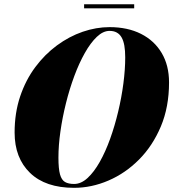

<svg xmlns="http://www.w3.org/2000/svg" viewBox="-20 -890 830 920"><path d="M335 10Q198 10 124 -61.5Q50 -133 50 -255Q50 -349 76.5 -427.8Q103 -506.5 148.8 -568Q194.5 -629.5 253 -672.5Q311.5 -715.5 376.2 -737.8Q441 -760 505 -760Q591.5 -760 655.5 -727.8Q719.5 -695.5 754.8 -636Q790 -576.5 790 -495Q790 -377.5 750.8 -284.2Q711.5 -191 646 -125.2Q580.5 -59.5 499.5 -24.8Q418.5 10 335 10ZM335 -8.5Q368.5 -8.5 399.5 -37Q430.5 -65.5 458 -114.2Q485.5 -163 507.8 -225Q530 -287 546.2 -355Q562.5 -423 571.2 -490Q580 -557 580 -615Q580 -647.5 575.8 -671.5Q571.5 -695.5 562.5 -711Q553.5 -726.5 539.2 -734.2Q525 -742 505 -742Q474 -742 444 -713.5Q414 -685 386.5 -636.2Q359 -587.5 336 -525.5Q313 -463.5 296 -395.2Q279 -327 269.5 -260Q260 -193 260 -135Q260 -81.5 267.5 -54.5Q275 -27.5 291.5 -18Q308 -8.5 335 -8.5ZM383 -850V-869.5H623V-850Z"/></svg>

Font: Bodoni Moda 11pt Black
Style: Italic
Weight: 900
Italic angle: -13°
Designer: Owen Earl
Foundry: indestructible type
Version: Version 2.004